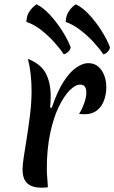

<svg xmlns="http://www.w3.org/2000/svg" viewBox="-20 -872 532 894"><path d="M221 -370Q247 -447 276.5 -492.5Q306 -538 336 -558Q366 -578 390 -578Q419 -578 437.5 -562Q456 -546 465.5 -520.5Q475 -495 475 -466Q475 -434 464.5 -405Q454 -376 431.5 -358Q409 -340 373 -340Q367 -340 361 -340.5Q355 -341 348 -342Q360 -359 371 -388.5Q382 -418 382 -442Q382 -458 375.5 -468Q369 -478 353 -478Q331 -478 304.5 -451.5Q278 -425 253.5 -374.5Q229 -324 213.5 -251Q198 -178 198 -85Q198 -65 200 -44Q202 -23 203 0Q193 1 186 1.5Q179 2 173 2Q130 2 107.5 -18Q85 -38 85 -84Q85 -106 91.5 -146.5Q98 -187 106 -238Q114 -289 120.5 -343.5Q127 -398 127 -448Q127 -487 123 -525Q119 -563 110 -598Q172 -573 194 -529Q216 -485 216 -427Q216 -417 215.5 -402.5Q215 -388 213 -372ZM492 -652Q491 -641 481.5 -631Q472 -621 461 -619Q444 -645 416.5 -675Q389 -705 355.5 -731Q322 -757 286 -770Q287 -795 296 -811.5Q305 -828 315.5 -838Q326 -848 333 -852Q365 -837 396.5 -802.5Q428 -768 453.5 -727.5Q479 -687 492 -652ZM309 -652Q308 -641 298 -631.5Q288 -622 277 -619Q260 -645 232.5 -675.5Q205 -706 172 -732Q139 -758 103 -770Q104 -796 113 -812Q122 -828 133 -838Q144 -848 150 -852Q181 -837 212 -803.5Q243 -770 269 -729.5Q295 -689 309 -652Z"/></svg>

Font: Merienda
Style: Regular
Weight: 400
Designer: Eduardo Rodriguez Tunni
Foundry: Eduardo Rodriguez Tunni
Version: Version 2.001